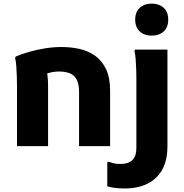

<svg xmlns="http://www.w3.org/2000/svg" viewBox="-20 -828 1042 1088"><path d="M76.4 0V-338.4Q76.4 -358.4 75.5 -389.7Q74.7 -421 72.5 -451.3Q70.3 -481.6 65.6 -499.6L69 -507.6Q102 -521.8 144.4 -533.9Q186.9 -546.1 234.2 -553.9Q281.5 -561.6 329 -561.6Q381.1 -561.6 430.1 -550.8Q479 -539.9 518.5 -512.4Q557.9 -484.8 581 -436.1Q604 -387.5 604 -311.6V0H428V-306.4Q428 -352.8 413.9 -378.1Q399.8 -403.5 374.3 -413.1Q348.8 -422.8 315.6 -422.8Q287.1 -422.8 261.1 -415.8Q235.1 -408.8 214.4 -401.6L238.8 -441.5Q245.6 -425.8 249 -401.2Q252.4 -376.6 252.4 -340V0ZM686.4 240Q655.2 240 630.8 236.7Q606.3 233.4 588 228V89.2H598.8Q612.9 94.6 626.7 97.9Q640.4 101.2 662.8 101.2Q706.6 101.2 729.7 79.4Q752.8 57.7 752.8 11.4V-380.4Q752.8 -400.4 752 -431Q751.1 -461.6 748.9 -491.2Q746.7 -520.8 742 -538.8L745.4 -546.8H928.8V0.4Q928.8 81.2 898.8 134.3Q868.8 187.4 814.4 213.7Q760 240 686.4 240ZM839.7 -626Q798.6 -626 772.4 -649.5Q746.1 -673 746.1 -716.8Q746.1 -760.6 772.4 -784.1Q798.6 -807.6 839.7 -807.6Q881.1 -807.6 907.2 -784.1Q933.3 -760.6 933.3 -716.8Q933.3 -673 907.2 -649.5Q881.1 -626 839.7 -626Z"/></svg>

Font: Kufam
Style: Regular
Weight: 400
Designer: Wael Morcos, Artur Schmal
Foundry: Original Type
Version: Version 1.301; ttfautohint (v1.8.3)